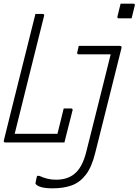

<svg xmlns="http://www.w3.org/2000/svg" viewBox="-54 -776 754 1046"><path d="M603 -756H672Q683 -756 680 -745L663 -676H594Q583 -676 586 -687ZM-25 0Q-36 0 -33 -11Q-12 -96 10 -184.5Q32 -273 52.5 -354.5Q73 -436 89 -500Q105 -564 114 -600Q120 -625 126.5 -650Q133 -675 139 -700H178Q189 -700 186 -689Q146 -529 106 -368.5Q66 -208 26 -47H259Q267 -79 276.5 -118Q286 -157 293 -185H333Q344 -185 341 -174Q335 -150 327 -118.5Q319 -87 311 -56Q303 -25 297 0ZM599 -526Q610 -526 608 -515Q580 -401 544.5 -261Q509 -121 465 56Q446 134 413.5 176Q381 218 336.5 234Q292 250 233 250Q159 250 140 226Q139 223 140 218Q142 208 143.5 200Q145 192 148 182H160Q182 192 203.5 197.5Q225 203 252 203Q282 203 307.5 195Q333 187 353 170Q394 136 415 55Q442 -53 465 -144Q488 -235 508.5 -317.5Q529 -400 549 -480H375Q364 -480 367 -491Q369 -500 371 -508.5Q373 -517 375 -526Z"/></svg>

Font: Recursive Mn Lnr St Lt
Style: Italic
Weight: 300
Italic angle: -15°
Monospace: yes
Version: Version 1.079;hotconv 1.0.112;makeotfexe 2.5.65598; ttfautoh